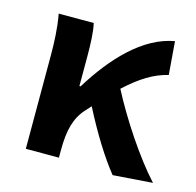

<svg xmlns="http://www.w3.org/2000/svg" viewBox="-90 -667 789 773"><g transform="rotate(15 304.5 -281.0)"><path d="M444 12 609 0C531 -85 441 -222 384 -332C447 -390 499 -422 558 -436L547 -574C419 -552 311 -436 227 -300H222V-423C222 -475 220 -526 212 -560H66C77 -503 79 -437 79 -393V0H217V-33C217 -114 231 -169 271 -212L291 -234C342 -134 397 -46 444 12Z"/></g></svg>

Font: Noto Sans CJK SC
Style: Bold
Weight: 700
Designer: Ryoko NISHIZUKA 西塚涼子 (kana, bopomofo & ideographs); Paul D. Hunt (Latin, Greek & Cyrillic); Sandoll Communications 산돌커뮤니
Foundry: Adobe
Version: Version 2.004;hotconv 1.0.118;makeotfexe 2.5.65603